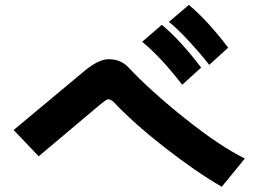

<svg xmlns="http://www.w3.org/2000/svg" viewBox="-20 -833 1040 763"><path d="M34.2 -316.4 303.7 -541Q368.2 -597.7 411.1 -597.7Q459 -597.7 489.3 -566.4Q578.1 -471.7 715.8 -361.8Q853.5 -252 953.1 -203.1L861.3 -90.8Q759.8 -149.4 636.2 -245.6Q512.7 -341.8 431.6 -427.7Q419.9 -438.5 409.2 -438.5Q403.3 -438.5 375 -415L133.8 -211.9ZM651.4 -746.1 730.5 -813.5Q803.7 -752.9 886.7 -643.6L811.5 -575.2Q777.3 -619.1 731.4 -668.9Q685.5 -718.8 651.4 -746.1ZM544.9 -667 623 -734.4Q696.3 -673.8 779.3 -564.5L704.1 -496.1Q618.2 -607.4 544.9 -667Z"/></svg>

Font: Gothic A1 Black
Style: Regular
Weight: 900
Version: Version 2.50